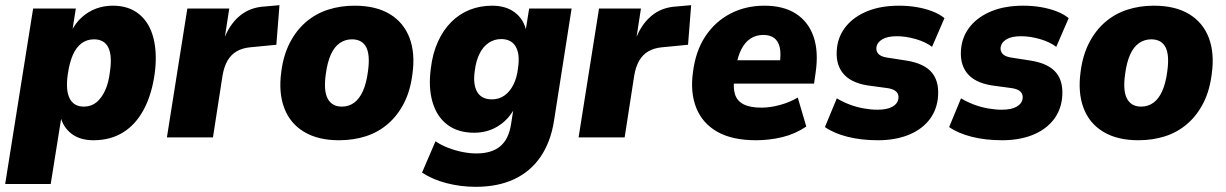

<svg xmlns="http://www.w3.org/2000/svg" viewBox="-36 -531 4737 742"><path d="M-16 180 92 -498H257L243 -409H239Q256 -443 281 -465Q306 -487 336 -498Q366 -509 400 -509Q462 -509 502 -476Q542 -443 557 -384Q572 -325 562 -248Q551 -167 520 -108.5Q489 -50 440 -19.5Q391 11 325 11Q273 11 240 -14.5Q207 -40 197 -83H202L160 180ZM288 -119Q316 -119 336 -135Q356 -151 370 -181Q384 -211 389 -255Q398 -316 382.5 -347.5Q367 -379 327 -379Q300 -379 279 -363.5Q258 -348 245 -317.5Q232 -287 226 -244Q217 -183 233 -151Q249 -119 288 -119Z M609 0 688 -498H850L831 -375H828Q848 -433 888.5 -468Q929 -503 988 -506L1044 -511L1032 -358L929 -348Q900 -345 878.5 -332.5Q857 -320 843.5 -297Q830 -274 824 -239L787 0Z M1274 11Q1193 11 1139 -21.5Q1085 -54 1062.5 -113.5Q1040 -173 1051 -253Q1059 -317 1084 -365.5Q1109 -414 1146.5 -446Q1184 -478 1231.5 -493.5Q1279 -509 1334 -509Q1417 -509 1470.5 -476.5Q1524 -444 1546.5 -385Q1569 -326 1558 -246Q1550 -181 1525.5 -133Q1501 -85 1463.5 -52.5Q1426 -20 1378 -4.5Q1330 11 1274 11ZM1285 -119Q1312 -119 1332.5 -134Q1353 -149 1366.5 -179Q1380 -209 1386 -255Q1395 -319 1379 -349Q1363 -379 1324 -379Q1298 -379 1277 -364.5Q1256 -350 1242.5 -320Q1229 -290 1223 -244Q1214 -180 1230.5 -149.5Q1247 -119 1285 -119Z M1802 191Q1745 191 1690.5 177Q1636 163 1595 136L1647 15Q1669 30 1696.5 40.5Q1724 51 1752 56.5Q1780 62 1805 62Q1864 62 1897 34.5Q1930 7 1939 -51L1949 -115L1953 -114Q1938 -84 1913.5 -62Q1889 -40 1859.5 -29Q1830 -18 1797 -18Q1734 -18 1693 -49Q1652 -80 1635.5 -136.5Q1619 -193 1629 -267Q1636 -325 1656.5 -370Q1677 -415 1708 -446Q1739 -477 1779 -493Q1819 -509 1866 -509Q1919 -509 1953.5 -483Q1988 -457 1998 -411H1995L2009 -498H2173L2105 -64Q2092 18 2053 75Q2014 132 1951 161.5Q1888 191 1802 191ZM1865 -147Q1892 -147 1913 -161.5Q1934 -176 1948 -203.5Q1962 -231 1966 -269Q1974 -322 1957 -351Q1940 -380 1901 -380Q1874 -380 1852.5 -365.5Q1831 -351 1817.5 -324Q1804 -297 1799 -259Q1791 -205 1808 -176Q1825 -147 1865 -147Z M2200 0 2279 -498H2441L2422 -375H2419Q2439 -433 2479.5 -468Q2520 -503 2579 -506L2635 -511L2623 -358L2520 -348Q2491 -345 2469.5 -332.5Q2448 -320 2434.5 -297Q2421 -274 2415 -239L2378 0Z M2886 11Q2794 11 2736.5 -21.5Q2679 -54 2655 -113.5Q2631 -173 2642 -252Q2652 -333 2689.5 -390Q2727 -447 2786 -478Q2845 -509 2918 -509Q2992 -509 3040 -478Q3088 -447 3108 -389.5Q3128 -332 3116 -250L3110 -208H2780L2793 -298H2992L2977 -283Q2983 -323 2977.5 -347.5Q2972 -372 2956 -384Q2940 -396 2914 -396Q2886 -396 2864.5 -382Q2843 -368 2829 -340.5Q2815 -313 2808 -272L2803 -236Q2796 -195 2804 -168Q2812 -141 2837.5 -128Q2863 -115 2906 -115Q2941 -115 2979 -125.5Q3017 -136 3047 -154L3080 -42Q3037 -13 2987 -1Q2937 11 2886 11Z M3357 11Q3292 11 3239 -2.5Q3186 -16 3152 -40L3198 -151Q3221 -137 3247.5 -127Q3274 -117 3302 -112Q3330 -107 3355 -107Q3392 -107 3412.5 -118.5Q3433 -130 3436 -150Q3438 -166 3428.5 -176Q3419 -186 3397 -190L3316 -201Q3249 -212 3220 -250Q3191 -288 3199 -349Q3205 -395 3235 -431Q3265 -467 3316.5 -488Q3368 -509 3439 -509Q3474 -509 3506.5 -503.5Q3539 -498 3566.5 -487.5Q3594 -477 3614 -461L3566 -350Q3541 -369 3503 -380Q3465 -391 3430 -391Q3393 -391 3373.5 -379Q3354 -367 3351 -349Q3349 -334 3358 -323.5Q3367 -313 3389 -309L3466 -297Q3537 -286 3566.5 -249Q3596 -212 3588 -147Q3581 -97 3550 -61.5Q3519 -26 3469.5 -7.5Q3420 11 3357 11Z M3837 11Q3772 11 3719 -2.5Q3666 -16 3632 -40L3678 -151Q3701 -137 3727.5 -127Q3754 -117 3782 -112Q3810 -107 3835 -107Q3872 -107 3892.5 -118.5Q3913 -130 3916 -150Q3918 -166 3908.5 -176Q3899 -186 3877 -190L3796 -201Q3729 -212 3700 -250Q3671 -288 3679 -349Q3685 -395 3715 -431Q3745 -467 3796.5 -488Q3848 -509 3919 -509Q3954 -509 3986.5 -503.5Q4019 -498 4046.5 -487.5Q4074 -477 4094 -461L4046 -350Q4021 -369 3983 -380Q3945 -391 3910 -391Q3873 -391 3853.5 -379Q3834 -367 3831 -349Q3829 -334 3838 -323.5Q3847 -313 3869 -309L3946 -297Q4017 -286 4046.5 -249Q4076 -212 4068 -147Q4061 -97 4030 -61.5Q3999 -26 3949.5 -7.5Q3900 11 3837 11Z M4363 11Q4282 11 4228 -21.5Q4174 -54 4151.5 -113.5Q4129 -173 4140 -253Q4148 -317 4173 -365.5Q4198 -414 4235.5 -446Q4273 -478 4320.5 -493.5Q4368 -509 4423 -509Q4506 -509 4559.5 -476.5Q4613 -444 4635.5 -385Q4658 -326 4647 -246Q4639 -181 4614.5 -133Q4590 -85 4552.5 -52.5Q4515 -20 4467 -4.5Q4419 11 4363 11ZM4374 -119Q4401 -119 4421.5 -134Q4442 -149 4455.5 -179Q4469 -209 4475 -255Q4484 -319 4468 -349Q4452 -379 4413 -379Q4387 -379 4366 -364.5Q4345 -350 4331.5 -320Q4318 -290 4312 -244Q4303 -180 4319.5 -149.5Q4336 -119 4374 -119Z"/></svg>

Font: Nunito Sans 10pt SemiCondensed Black
Style: Italic
Weight: 900
Width: 4
Italic angle: -9°
Designer: Vernon Adams
Foundry: Vernon Adams
Version: Version 3.101;gftools[0.9.27]